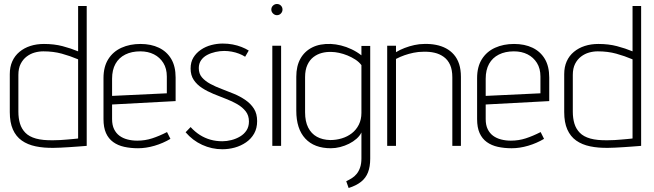

<svg xmlns="http://www.w3.org/2000/svg" viewBox="-20 -730 3273 961"><path d="M414 0V-700H371V-473Q335 -488 293 -499Q251 -510 200 -510Q163 -510 132 -500Q101 -490 77.5 -470.5Q54 -451 41.5 -423Q29 -395 29 -359V-169Q29 -117 44.5 -82Q60 -47 89 -26.5Q118 -6 159 2.5Q200 11 250 10Q263 10 283.5 9Q304 8 327 6.5Q350 5 370 3.5Q390 2 402.5 1Q415 0 414 0ZM371 -433V-37Q371 -37 363.5 -36Q356 -35 343.5 -34Q331 -33 315 -31.5Q299 -30 281.5 -29Q264 -28 247 -28Q194 -27 160 -36.5Q126 -46 107 -65.5Q88 -85 80 -111.5Q72 -138 72 -171V-355Q72 -388 83.5 -410.5Q95 -433 113.5 -447Q132 -461 153.5 -467Q175 -473 197 -473Q247 -473 289 -461.5Q331 -450 371 -433Z M541 -134V-207L859 -224V-342Q859 -398 837 -435Q815 -472 775.5 -491Q736 -510 683 -510Q630 -510 588 -491Q546 -472 522 -434Q498 -396 498 -339V-134Q498 -92 510.5 -64Q523 -36 546.5 -19Q570 -2 602 5Q634 12 671 12Q711 12 753.5 -0.5Q796 -13 833 -35L816 -69Q777 -49 741.5 -37.5Q706 -26 667 -26Q641 -26 618 -32Q595 -38 578 -50.5Q561 -63 551 -83.5Q541 -104 541 -134ZM815 -347V-263L541 -250V-336Q541 -380 558 -410.5Q575 -441 607 -457Q639 -473 682 -473Q721 -473 750.5 -458Q780 -443 797.5 -415Q815 -387 815 -347Z M1207 -446 1225 -477Q1209 -487 1188.5 -495Q1168 -503 1144.5 -507.5Q1121 -512 1095 -512Q1066 -512 1037.5 -504.5Q1009 -497 985.5 -481Q962 -465 948 -442Q934 -419 934 -387Q934 -353 950 -329.5Q966 -306 991.5 -289.5Q1017 -273 1048.5 -260Q1080 -247 1111.5 -235Q1143 -223 1168.5 -208Q1194 -193 1210 -172.5Q1226 -152 1226 -122Q1226 -96 1214 -77.5Q1202 -59 1182 -47Q1162 -35 1138.5 -29Q1115 -23 1093 -23Q1061 -23 1033 -31Q1005 -39 980.5 -54.5Q956 -70 934 -94L909 -68Q944 -27 992 -5Q1040 17 1093 17Q1125 17 1155.5 8.5Q1186 0 1211.5 -17.5Q1237 -35 1252 -61.5Q1267 -88 1267 -124Q1267 -161 1251 -186Q1235 -211 1209 -229Q1183 -247 1152 -260Q1121 -273 1090 -284.5Q1059 -296 1033 -310Q1007 -324 991 -342.5Q975 -361 975 -389Q975 -412 986.5 -428.5Q998 -445 1017 -455Q1036 -465 1058.5 -470Q1081 -475 1102 -475Q1121 -475 1140 -471.5Q1159 -468 1176 -461.5Q1193 -455 1207 -446Z M1343 0H1387V-501H1343ZM1366 -710Q1355 -710 1346.5 -702Q1338 -694 1338 -682Q1338 -671 1346.5 -662.5Q1355 -654 1366 -654Q1378 -654 1386 -662.5Q1394 -671 1394 -682Q1394 -694 1386 -702Q1378 -710 1366 -710Z M1833 64V-500H1789V-453Q1766 -471 1739.5 -483.5Q1713 -496 1686.5 -502.5Q1660 -509 1636 -510Q1581 -512 1542.5 -492.5Q1504 -473 1483.5 -436Q1463 -399 1463 -346V-176Q1463 -85 1508 -36.5Q1553 12 1636 12Q1659 12 1682.5 6Q1706 0 1727 -10.5Q1748 -21 1764.5 -35.5Q1781 -50 1789 -67V63Q1789 89 1782.5 108Q1776 127 1765.5 140Q1755 153 1741.5 161.5Q1728 170 1713 177L1725 211Q1763 199 1787 180Q1811 161 1822 132.5Q1833 104 1833 64ZM1789 -404V-165Q1789 -132 1776 -106Q1763 -80 1741 -63Q1719 -46 1691 -37.5Q1663 -29 1633 -29Q1594 -30 1566 -45.5Q1538 -61 1522.5 -91.5Q1507 -122 1507 -168V-344Q1507 -380 1518.5 -405Q1530 -430 1549 -444.5Q1568 -459 1591 -465Q1614 -471 1639 -470Q1656 -470 1677 -465.5Q1698 -461 1719 -452.5Q1740 -444 1758.5 -432Q1777 -420 1789 -404Z M2244 -343V0H2287V-345Q2287 -382 2278 -409.5Q2269 -437 2252 -456.5Q2235 -476 2212.5 -488Q2190 -500 2162 -505.5Q2134 -511 2103 -510Q2079 -510 2054 -504.5Q2029 -499 2005.5 -490Q1982 -481 1962 -469V-501H1918V0H1962V-435Q1983 -446 2004.5 -453.5Q2026 -461 2050 -466Q2074 -471 2099 -471Q2129 -472 2155 -466Q2181 -460 2201.5 -445Q2222 -430 2233 -405Q2244 -380 2244 -343Z M2411 -134V-207L2729 -224V-342Q2729 -398 2707 -435Q2685 -472 2645.5 -491Q2606 -510 2553 -510Q2500 -510 2458 -491Q2416 -472 2392 -434Q2368 -396 2368 -339V-134Q2368 -92 2380.5 -64Q2393 -36 2416.5 -19Q2440 -2 2472 5Q2504 12 2541 12Q2581 12 2623.5 -0.5Q2666 -13 2703 -35L2686 -69Q2647 -49 2611.5 -37.5Q2576 -26 2537 -26Q2511 -26 2488 -32Q2465 -38 2448 -50.5Q2431 -63 2421 -83.5Q2411 -104 2411 -134ZM2685 -347V-263L2411 -250V-336Q2411 -380 2428 -410.5Q2445 -441 2477 -457Q2509 -473 2552 -473Q2591 -473 2620.5 -458Q2650 -443 2667.5 -415Q2685 -387 2685 -347Z M3189 0V-700H3146V-473Q3110 -488 3068 -499Q3026 -510 2975 -510Q2938 -510 2907 -500Q2876 -490 2852.5 -470.5Q2829 -451 2816.5 -423Q2804 -395 2804 -359V-169Q2804 -117 2819.5 -82Q2835 -47 2864 -26.5Q2893 -6 2934 2.5Q2975 11 3025 10Q3038 10 3058.5 9Q3079 8 3102 6.5Q3125 5 3145 3.5Q3165 2 3177.5 1Q3190 0 3189 0ZM3146 -433V-37Q3146 -37 3138.5 -36Q3131 -35 3118.5 -34Q3106 -33 3090 -31.5Q3074 -30 3056.5 -29Q3039 -28 3022 -28Q2969 -27 2935 -36.5Q2901 -46 2882 -65.5Q2863 -85 2855 -111.5Q2847 -138 2847 -171V-355Q2847 -388 2858.5 -410.5Q2870 -433 2888.5 -447Q2907 -461 2928.5 -467Q2950 -473 2972 -473Q3022 -473 3064 -461.5Q3106 -450 3146 -433Z"/></svg>

Font: Advent Pro Light
Style: Regular
Weight: 300
Version: Version 3.000